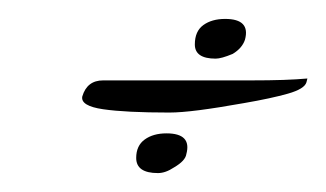

<svg xmlns="http://www.w3.org/2000/svg" viewBox="-20 -241 345 203"><path d="M208 -179Q186 -179 186 -194Q186 -208 195 -214.5Q204 -221 218 -221Q245 -221 239 -199Q236 -190 226 -184Q214 -179 208 -179ZM159 -122Q113 -122 89 -125.5Q65 -129 67 -139Q72 -156 89 -156H245Q265 -156 279.5 -156.5Q294 -157 305 -158L304 -154Q302 -147 284.5 -142Q267 -137 238 -132Q210 -127 190.5 -124.5Q171 -122 159 -122ZM147 -58Q124 -58 124 -74Q124 -87 133 -93.5Q142 -100 156 -100Q183 -100 177 -78Q176 -71 164 -64Q155 -58 147 -58Z"/></svg>

Font: Grey Qo
Style: Regular
Weight: 400
Designer: Robert E. Leuschke
Foundry: Robert E. Leuschke
Version: Version 2.010